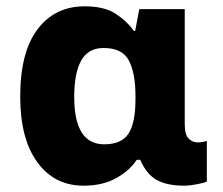

<svg xmlns="http://www.w3.org/2000/svg" viewBox="-20 -578 706 608"><path d="M245 10Q152 10 98 -64.5Q44 -139 44 -272Q44 -413 99 -485.5Q154 -558 248 -558Q309 -558 344.5 -535.5Q380 -513 404 -480H408L421 -549H565V-185Q565 -151 577.5 -139Q590 -127 606 -127Q612 -127 621.5 -128.5Q631 -130 635 -132V-3Q627 1 603.5 5.5Q580 10 564 10Q509 10 476.5 -8Q444 -26 424 -72H413Q391 -38 348 -14Q305 10 245 10ZM310 -121Q365 -121 387 -155Q409 -189 409 -263V-273Q409 -347 388 -386.5Q367 -426 308 -426Q259 -426 237 -386Q215 -346 215 -271Q215 -121 310 -121Z"/></svg>

Font: Noto Sans ExtraBold
Style: Regular
Weight: 800
Designer: Monotype Design Team
Foundry: Monotype Imaging Inc.
Version: Version 2.007